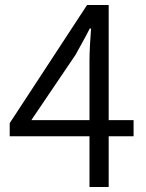

<svg xmlns="http://www.w3.org/2000/svg" viewBox="-20 -752 589 772"><path d="M106 -269H339.8V-506.8Q339.8 -534.2 341.8 -572Q343.8 -609.9 346.2 -637.2H340.8Q327.6 -610.8 312.7 -584Q297.9 -557.1 283.2 -530.8ZM517.1 -269V-204.1H417V0H339.8V-204.1H19V-256.8L330.1 -731.9H417V-269Z"/></svg>

Font: `nÑOS CN Normal
Style: Regular
Weight: 350
Designer: Ryoko NISHIZUKA ?XZm?[P (kana & ideographs); Paul D. Hunt (Latin, Greek & Cyrillic); Wenlong ZHANG _ e??? (bopomofo); Sa
Foundry: Adobe Systems Incorporated
Version: Version 1.004 June 21, 2023